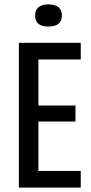

<svg xmlns="http://www.w3.org/2000/svg" viewBox="-20 -855 416 875"><path d="M66 0V-660H155V0ZM106 0V-76H348V0ZM106 -301V-374H324V-301ZM106 -584V-660H348V-584ZM200 -734Q170 -734 155 -746.5Q140 -759 140 -784Q140 -809 155.5 -822Q171 -835 200 -835Q231 -835 246.5 -822Q262 -809 262 -784Q262 -759 246.5 -746.5Q231 -734 200 -734Z"/></svg>

Font: Bricolage Grotesque Condensed
Style: Regular
Weight: 400
Width: 3
Designer: Mathieu Triay
Foundry: Atelier Triay
Version: Version 1.000;gftools[0.9.30]